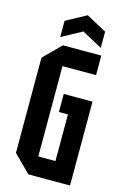

<svg xmlns="http://www.w3.org/2000/svg" viewBox="-132 -946 657 1006"><g transform="rotate(15 196.0 -443.0)"><path d="M37 -92V-608L129 -700H337V-594H155V-104H248V-357H199V-455H355V0H129ZM104 -738V-826L214 -886L324 -826V-738L214 -798Z"/></g></svg>

Font: Tektur Condensed Medium
Style: Regular
Weight: 500
Width: 3
Designer: Adam Jagosz
Foundry: Adam Jagosz
Version: Version 1.005;gftools[0.9.30]